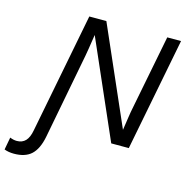

<svg xmlns="http://www.w3.org/2000/svg" viewBox="-241 -806 1090 1130"><g transform="rotate(15 304.0 -240.5)"><path d="M482 0 223 -591Q206 -479 202 -460L102 63Q87 138 50 172.5Q13 207 -56 207Q-89 207 -115 197L-101 121Q-79 130 -59 130Q-26 130 -6 109Q14 88 22 43L164 -688H268L528 -95Q535 -141 540 -175.5Q545 -210 550 -233L639 -688H723L589 0Z"/></g></svg>

Font: Libra Sans Modern
Style: Italic
Weight: 400
Italic angle: -12°
Foundry: Stefan Peev, Context Ltd
Version: Version 1.000